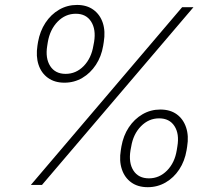

<svg xmlns="http://www.w3.org/2000/svg" viewBox="-20 -757 887 786"><path d="M243.7 -418.5Q203.6 -418.5 176.3 -438.2Q148.9 -458 137.7 -492.2Q126.5 -526.4 133.3 -570.3L135.7 -585.4Q143.6 -629.4 166 -663.6Q188.5 -697.8 221.9 -717.3Q255.4 -736.8 295.4 -736.8Q335.4 -736.8 362.5 -717Q389.6 -697.3 400.9 -663.1Q412.1 -628.9 404.8 -585L402.3 -569.3Q395 -525.9 372.6 -491.7Q350.1 -457.5 316.9 -438Q283.7 -418.5 243.7 -418.5ZM248.5 -454.6Q291.5 -454.6 322.8 -486.8Q354 -519 362.3 -570.3L365.2 -585.4Q373.5 -636.7 353 -668.7Q332.5 -700.7 290.5 -700.7Q247.6 -700.7 216.1 -668.5Q184.6 -636.2 175.8 -585L173.3 -569.3Q165 -518.6 185.5 -486.6Q206.1 -454.6 248.5 -454.6ZM585 9.3Q544.4 9.3 517.3 -10.3Q490.2 -29.8 478.8 -64.2Q467.3 -98.6 474.6 -142.1L477.1 -157.7Q484.9 -201.7 507.3 -235.6Q529.8 -269.5 563.2 -289.1Q596.7 -308.6 636.2 -308.6Q676.8 -308.6 703.6 -289.1Q730.5 -269.5 741.9 -235.1Q753.4 -200.7 746.1 -156.7L743.7 -141.6Q736.3 -97.7 713.9 -63.5Q691.4 -29.3 658 -10Q624.5 9.3 585 9.3ZM589.8 -26.9Q632.3 -26.9 663.8 -58.8Q695.3 -90.8 703.6 -142.1L706.1 -157.7Q714.8 -209 694.3 -240.7Q673.8 -272.5 631.3 -272.5Q588.9 -272.5 557.1 -240.2Q525.4 -208 517.1 -156.7L514.2 -141.6Q505.9 -90.3 526.4 -58.6Q546.9 -26.9 589.8 -26.9ZM106.4 0 725.6 -727.5H772L151.9 0Z"/></svg>

Font: Inter 24pt ExtraLight
Style: Italic
Weight: 250
Italic angle: -9.3988°
Version: Version 4.001;git-66647c0bb